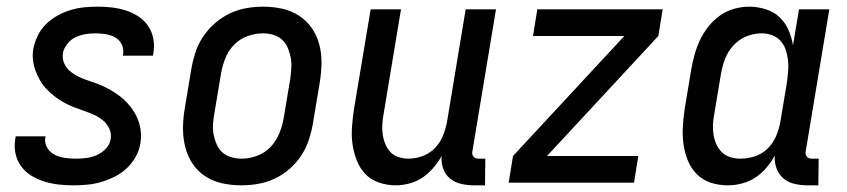

<svg xmlns="http://www.w3.org/2000/svg" viewBox="-20 -548 2540 576"><path d="M200 8Q178 8 155.5 5.5Q133 3 112.5 -3.5Q92 -10 74 -21Q56 -32 43.5 -49Q31 -66 26.5 -87.5Q22 -109 26 -132L27 -139H117L116 -136Q113 -119 121.5 -105Q130 -91 143.5 -84Q157 -77 174 -74.5Q191 -72 208 -72Q223 -72 239 -74Q255 -76 270 -82.5Q285 -89 297.5 -102Q310 -115 312 -131Q315 -148 307.5 -163Q300 -178 287.5 -188Q275 -198 260 -204.5Q245 -211 229 -216.5Q213 -222 198 -228Q183 -234 169 -242Q155 -250 142.5 -260Q130 -270 119 -281.5Q108 -293 100 -307Q92 -321 86.5 -336Q81 -351 79 -368Q77 -385 80 -402Q84 -422 93.5 -441.5Q103 -461 118.5 -476Q134 -491 153 -501.5Q172 -512 192 -518Q212 -524 232.5 -526Q253 -528 273 -528Q295 -528 316.5 -525.5Q338 -523 358 -516.5Q378 -510 395.5 -498.5Q413 -487 424.5 -470Q436 -453 440 -431.5Q444 -410 440 -388L439 -381H349V-384Q352 -400 345.5 -414Q339 -428 326 -435.5Q313 -443 297.5 -445.5Q282 -448 266 -448Q252 -448 236.5 -445.5Q221 -443 207 -436.5Q193 -430 182.5 -417Q172 -404 169 -390Q166 -372 173 -357Q180 -342 193 -332Q206 -322 221 -315.5Q236 -309 251.5 -304Q267 -299 282.5 -292.5Q298 -286 311.5 -278Q325 -270 338 -260.5Q351 -251 362 -239Q373 -227 381.5 -213.5Q390 -200 395.5 -184.5Q401 -169 402.5 -152Q404 -135 401 -118Q398 -97 387 -77.5Q376 -58 360 -43Q344 -28 324 -18Q304 -8 283.5 -2Q263 4 242 6Q221 8 200 8Z M704 8Q675 8 647 2Q619 -4 596 -19Q573 -34 558 -56.5Q543 -79 536 -106Q529 -133 529 -162Q529 -191 534 -221L554 -341Q558 -365 566 -390Q574 -415 589 -437.5Q604 -460 624.5 -478Q645 -496 669 -507.5Q693 -519 718.5 -523.5Q744 -528 769 -528Q798 -528 826 -522Q854 -516 877 -501Q900 -486 915.5 -463.5Q931 -441 938 -414Q945 -387 944.5 -358Q944 -329 939 -299L919 -179Q915 -155 907 -130Q899 -105 884.5 -82.5Q870 -60 849.5 -42Q829 -24 805 -12.5Q781 -1 755 3.5Q729 8 704 8ZM705 -72Q728 -72 751 -80.5Q774 -89 791 -106.5Q808 -124 817.5 -147Q827 -170 831 -193L851 -313Q853 -329 854 -345Q855 -361 852 -376Q849 -391 843 -405Q837 -419 826 -429Q815 -439 800 -443.5Q785 -448 769 -448Q746 -448 722.5 -439.5Q699 -431 682 -413.5Q665 -396 656 -373Q647 -350 643 -327L623 -207Q620 -191 619 -175Q618 -159 621 -144Q624 -129 630 -115Q636 -101 647 -91Q658 -81 673.5 -76.5Q689 -72 705 -72Z M1167 8Q1141 8 1116.5 -0.5Q1092 -9 1075.5 -26.5Q1059 -44 1050 -67.5Q1041 -91 1037.5 -116Q1034 -141 1036 -167.5Q1038 -194 1042 -221L1092 -520H1183L1131 -207Q1128 -192 1127 -176.5Q1126 -161 1128 -146Q1130 -131 1135.5 -117Q1141 -103 1150.5 -92.5Q1160 -82 1175 -77Q1190 -72 1205 -72Q1226 -72 1247 -79.5Q1268 -87 1284 -103Q1300 -119 1308.5 -140Q1317 -161 1321 -182L1377 -520H1468L1397 -93Q1396 -89 1397 -85Q1398 -81 1400.5 -78Q1403 -75 1407 -73.5Q1411 -72 1416 -72H1436L1435 8H1402Q1382 8 1363 3.5Q1344 -1 1330 -12.5Q1316 -24 1309.5 -42Q1303 -60 1305 -80Q1294 -61 1279.5 -44Q1265 -27 1247 -15Q1229 -3 1208 2.5Q1187 8 1167 8Z M1506 0 1519 -80 1853 -440H1579L1592 -520H1968L1955 -440L1621 -80H1895L1882 0Z M2163 8Q2136 8 2112 0Q2088 -8 2070.5 -25.5Q2053 -43 2043.5 -66.5Q2034 -90 2030.5 -115.5Q2027 -141 2028.5 -167.5Q2030 -194 2034 -221L2054 -341Q2058 -363 2064 -385Q2070 -407 2080 -428Q2090 -449 2105 -468Q2120 -487 2139.5 -501Q2159 -515 2182 -521.5Q2205 -528 2227 -528Q2252 -528 2276.5 -520.5Q2301 -513 2318 -497Q2335 -481 2345 -459Q2355 -437 2359 -412L2377 -520H2468L2397 -93Q2396 -89 2397 -85Q2398 -81 2400.5 -78Q2403 -75 2407 -73.5Q2411 -72 2416 -72H2436L2435 8H2402Q2382 8 2363 3.5Q2344 -1 2330 -13Q2316 -25 2309.5 -43Q2303 -61 2304 -81Q2294 -62 2279 -44.5Q2264 -27 2245.5 -15Q2227 -3 2205.5 2.5Q2184 8 2163 8ZM2201 -72Q2223 -72 2244.5 -79Q2266 -86 2282.5 -102Q2299 -118 2308 -139Q2317 -160 2321 -182L2341 -302Q2343 -318 2344.5 -335Q2346 -352 2344 -368Q2342 -384 2337 -399Q2332 -414 2321.5 -425.5Q2311 -437 2296 -442.5Q2281 -448 2265 -448Q2242 -448 2219.5 -439Q2197 -430 2180.5 -412Q2164 -394 2155.5 -372Q2147 -350 2143 -327L2123 -207Q2120 -192 2119 -176Q2118 -160 2120.5 -144.5Q2123 -129 2129 -115.5Q2135 -102 2145.5 -91.5Q2156 -81 2171 -76.5Q2186 -72 2201 -72Z"/></svg>

Font: Iosevka Medium
Style: Italic
Weight: 500
Italic angle: -9°
Monospace: yes
Designer: Belleve Invis
Foundry: Belleve Invis
Version: Version 32.5.0; ttfautohint (v1.8.4)